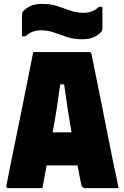

<svg xmlns="http://www.w3.org/2000/svg" viewBox="-20 -968 640 988"><path d="M198 0H21Q18 0 15 -3Q12 -6 13 -13Q23 -67 37 -135.5Q51 -204 66.5 -279Q82 -354 97 -429.5Q112 -505 126 -574.5Q140 -644 151 -700H440Q448 -700 451 -689Q477 -562 504.5 -424Q532 -286 561 -140Q569 -106 576 -71Q583 -36 590 0H419Q409 0 403.5 -6.5Q398 -13 393 -44Q389 -63 385.5 -81Q382 -99 379 -117H220Q215 -89 209.5 -60Q204 -31 198 0ZM290 -534Q282 -475 272.5 -414Q263 -353 251 -287H348Q337 -351 327.5 -412Q318 -473 310 -534ZM410 -902Q457 -902 489 -933H507V-826Q507 -817 506 -812.5Q505 -808 500 -803Q484 -786 461 -776Q438 -766 404 -766Q359 -766 324.5 -777.5Q290 -789 258.5 -800.5Q227 -812 190 -812Q143 -812 111 -781H93V-888Q93 -896 94 -900.5Q95 -905 100 -911Q116 -928 139 -938Q162 -948 196 -948Q241 -948 275.5 -936.5Q310 -925 342 -913.5Q374 -902 410 -902Z"/></svg>

Font: Recursive Mn Lnr St Blk
Style: Regular
Weight: 900
Monospace: yes
Version: Version 1.079;hotconv 1.0.112;makeotfexe 2.5.65598; ttfautoh